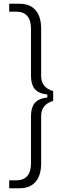

<svg xmlns="http://www.w3.org/2000/svg" viewBox="-20 -892 341 1022"><path d="M29 110V68H67Q105 68 125 45Q145 22 145 -23V-276Q145 -319 165 -343.5Q185 -368 232 -373V-389Q185 -394 165 -418.5Q145 -443 145 -486V-739Q145 -784 125 -807Q105 -830 67 -830H29V-872H85Q140 -872 169.5 -837.5Q199 -803 199 -740V-487Q199 -426 263 -407V-355Q199 -336 199 -275V-22Q199 41 169.5 75.5Q140 110 85 110Z"/></svg>

Font: Open Sauce Sans Light
Style: Regular
Weight: 300
Designer: Alfredo Marco Pradil
Foundry: Creative Sauce Fz LLC
Version: Version 1.477